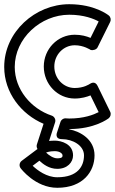

<svg xmlns="http://www.w3.org/2000/svg" viewBox="-22 -573 546 912"><path d="M408.8 -335.7C421.3 -332.8 436.3 -337.7 441.4 -347.9L501.4 -468.9C506.2 -478.5 504 -491.8 494.9 -499.3C492 -501.7 428.3 -553 307 -553C145.2 -553 -2 -421.3 -2 -255C-2 -132.4 79.2 -29.9 184.9 15L153.2 113.3C151 120.1 152.1 128.5 156.2 134.9C155.2 135.5 154.1 136.2 153 137L81 191C69.6 199.6 68 215.7 76.2 226.3C76.7 226.9 145.1 319 250 319C373.7 319 427 240.6 427 165C427 89.7 360.4 51.5 306.4 41.2C306.4 41.2 306.9 40 307 40C427.5 40 490.4 -8.2 494.8 -11.7C502.8 -18.4 506.8 -31.1 501.5 -42L441.5 -165C430.2 -188.2 412.4 -179.3 405.5 -175C402.4 -172.9 376.4 -155 333 -155C280.5 -155 236 -199 236 -257C236 -313.8 280.4 -358 333 -358C375.4 -358 407.1 -336.8 408.8 -335.7ZM197 151.8C198.6 151.1 212.3 145 238 145C262.5 145 275 156.8 275 165C275 170 275.9 179 250 179C231 179 209.9 164.3 197 151.8ZM211.1 96.7 239.8 7.7C244.2 -5.9 235.4 -19.9 223.9 -23.7C124.8 -56.8 48 -148.4 48 -255C48 -390.7 170.8 -503 307 -503C377.4 -503 424.1 -483.4 446.7 -471.1L408 -393C389.5 -400.8 364.9 -408 333 -408C251.6 -408 186 -340.2 186 -257C186 -173 251.5 -105 333 -105C365 -105 391.9 -113.2 407.8 -119.9L446.6 -40.4C423.2 -28.2 376.9 -10 307 -10C301 -10 296.4 -10.1 293.1 -10.7C280.8 -12.7 268.9 -4.9 265.2 6.2L249.2 55.2C249.2 55.2 235 88 273 88C322.7 88 377 117.7 377 165C377 215.4 348.3 269 250 269C200.2 269 156.4 236.7 133.1 214.4L165.1 190.4C182.5 206.6 211.1 229 250 229C298.1 229 325 198 325 165C325 111.2 269.5 95 238 95C227.9 95 216.3 96 211.1 96.7Z"/></svg>

Font: Hussar Techniczny
Style: Bold 
Weight: 700
Foundry: Cannot Into Space Fonts
Version: Version 0.77